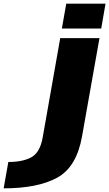

<svg xmlns="http://www.w3.org/2000/svg" viewBox="-196 -799 596 1049"><path d="M-176 230 -150.5 86Q-71.5 86 -24.2 60Q23 34 37.5 -49.5L133 -590.5H347.5L252.5 -55.5Q223 113.5 116.5 171.8Q10 230 -176 230ZM166 -779H380.5L357 -643H142Z"/></svg>

Font: Anybody ExtraExpanded ExtraBold
Style: Italic
Weight: 800
Width: 8
Italic angle: -10°
Designer: Tyler Finck
Foundry: Etcetera Type Company
Version: Version 1.010; ttfautohint (v1.8.3) -l 8 -r 50 -G 200 -x 14 